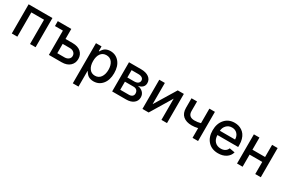

<svg xmlns="http://www.w3.org/2000/svg" viewBox="105 -1728 4585 3107"><g transform="rotate(30 2397.0 -174.5)"><path d="M71.3 0V-545.4H516.1V0H412.1V-453.6H174.8V0Z M868.7 -357.9H1002.9Q1101.1 -357.9 1156 -309.3Q1210.9 -260.7 1210.9 -180.2Q1210.9 -101.1 1155.5 -50.5Q1100.1 0 1002.9 0H764.6V-453.6H616.2V-545.4H868.7ZM868.7 -266.1V-91.8H1002.9Q1048.8 -91.8 1078.1 -115.7Q1107.4 -139.6 1107.4 -176.8Q1107.4 -216.3 1078.1 -241.2Q1048.8 -266.1 1002.9 -266.1Z M1329.6 204.6V-545.4H1433.6V-457H1442.4Q1450.2 -471.2 1456.3 -480.5Q1462.4 -489.7 1476.3 -504.9Q1490.2 -520 1505.4 -529.3Q1520.5 -538.6 1545.2 -545.7Q1569.8 -552.7 1598.6 -552.7Q1699.7 -552.7 1763.9 -477.1Q1828.1 -401.4 1828.1 -271.5Q1828.1 -141.6 1764.6 -65.4Q1701.2 10.7 1600.1 10.7Q1571.8 10.7 1547.4 3.9Q1522.9 -2.9 1507.1 -12.5Q1491.2 -22 1477.3 -36.6Q1463.4 -51.3 1456.5 -61.5Q1449.7 -71.8 1442.4 -85H1436V204.6ZM1433.6 -272.9Q1433.6 -185.1 1471.2 -132.6Q1508.8 -80.1 1576.2 -80.1Q1645 -80.1 1682.9 -134Q1720.7 -188 1720.7 -272.9Q1720.7 -357.4 1683.3 -409.9Q1646 -462.4 1576.2 -462.4Q1507.8 -462.4 1470.7 -411.1Q1433.6 -359.9 1433.6 -272.9Z M1946.8 0V-545.4H2172.9Q2265.1 -545.4 2319.3 -506.1Q2373.5 -466.8 2373.5 -399.9Q2373.5 -353.5 2343.8 -324.7Q2314 -295.9 2261.7 -286.1Q2319.3 -279.8 2358.2 -242.4Q2397 -205.1 2397 -147Q2397 -81.1 2346.2 -40.5Q2295.4 0 2207.5 0ZM2046.9 -88.9H2207.5Q2247.1 -88.9 2269.3 -107.4Q2291.5 -126 2291.5 -158.7Q2291.5 -196.8 2269.3 -218.5Q2247.1 -240.2 2207.5 -240.2H2046.9ZM2046.9 -318.4H2174.3Q2218.8 -318.4 2244.4 -337.2Q2270 -356 2270 -388.7Q2270 -419.9 2244.1 -437.7Q2218.3 -455.6 2172.9 -455.6H2046.9Z M2616.7 -148.9 2857.4 -545.4H2971.7V0H2867.7V-397L2628.4 0H2512.7V-545.4H2616.7Z M3552.2 -545.4V0H3448.7V-181.6Q3391.1 -167 3335 -167Q3231 -167 3172.6 -217.8Q3114.3 -268.6 3114.3 -368.2V-546.4H3217.8V-368.2Q3217.8 -258.3 3335 -258.3Q3391.6 -258.3 3448.7 -273.9V-545.4Z M3928.7 11.2Q3809.1 11.2 3739 -64.9Q3668.9 -141.1 3668.9 -269Q3668.9 -395.5 3738.3 -474.1Q3807.6 -552.7 3920.9 -552.7Q3959 -552.7 3993.4 -543.2Q4027.8 -533.7 4059.1 -512.7Q4090.3 -491.7 4113 -460.4Q4135.7 -429.2 4149.2 -382.6Q4162.6 -335.9 4162.6 -278.3V-240.7H3774.9Q3776.9 -163.1 3818.8 -119.9Q3860.8 -76.7 3929.7 -76.7Q3975.6 -76.7 4008.3 -96.4Q4041 -116.2 4055.2 -154.3L4155.8 -136.2Q4137.7 -68.8 4077.4 -28.8Q4017.1 11.2 3928.7 11.2ZM3774.9 -320.3H4058.6Q4058.1 -383.8 4020.5 -424.3Q3982.9 -464.8 3921.9 -464.8Q3858.9 -464.8 3818.6 -422.9Q3778.3 -380.9 3774.9 -320.3Z M4384.3 -545.4V-318.4H4620.6V-545.4H4724.1V0H4620.6V-226.6H4384.3V0H4280.3V-545.4Z"/></g></svg>

Font: Karasuma Gothic
Style: Regular
Weight: 500
Designer: Rasmus Andersson / Ryoko Nishizuka
Foundry: Genbu
Version: Version 1.00